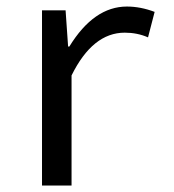

<svg xmlns="http://www.w3.org/2000/svg" viewBox="-20 -576 540 596"><path d="M110.4 0V-543.9H183.6L191.4 -431.6H195.3Q271.5 -555.7 374 -555.7Q416 -555.7 460 -539.1L439.5 -460Q406.2 -474.6 367.2 -474.6Q267.6 -474.6 202.1 -341.8V0Z"/></svg>

Font: Gen Shin Gothic Monospace Regular
Style: Regular
Weight: 400
Designer: [Source Han Sans]
Ryoko NISHIZUKA  (kana & ideographs); Paul D. Hunt (Latin, Greek & Cyrillic); Wenlong ZHANG  (bopomofo
Version: Version 1.002.20150607